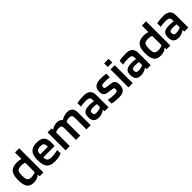

<svg xmlns="http://www.w3.org/2000/svg" viewBox="395 -2192 3728 3728"><g transform="rotate(-45 2259.0 -328.0)"><path d="M371 -665H487V0H385L378 -46H373Q345 -18 306.5 -4.5Q268 9 218 9Q119 9 76.5 -51Q34 -111 34 -248Q34 -383 86.5 -443.5Q139 -504 260 -504Q292 -504 320.5 -499.5Q349 -495 371 -487ZM276 -400Q199 -400 174.5 -369Q150 -338 150 -248Q150 -161 171.5 -130Q193 -99 260 -99Q292 -99 320 -105.5Q348 -112 371 -125V-383Q350 -392 327 -396Q304 -400 276 -400Z M986 -121V-27Q961 -12 907.5 -1.5Q854 9 796 9Q678 9 626.5 -51Q575 -111 575 -249Q575 -382 629 -443Q683 -504 800 -504Q913 -504 960 -457Q1007 -410 1007 -296Q1007 -275 1006 -257.5Q1005 -240 1002 -209H692Q693 -147 719.5 -122Q746 -97 814 -97Q859 -97 907 -104Q955 -111 986 -121ZM800 -403Q739 -403 715.5 -379Q692 -355 692 -292H901V-313Q900 -364 878 -383.5Q856 -403 800 -403Z M1211 0H1095V-494H1202L1207 -457H1210Q1249 -481 1284.5 -492.5Q1320 -504 1354 -504Q1395 -504 1424.5 -491.5Q1454 -479 1472 -453H1475Q1512 -477 1555.5 -490.5Q1599 -504 1641 -504Q1713 -504 1749 -465Q1785 -426 1785 -349V0H1669V-334Q1669 -368 1650.5 -384Q1632 -400 1592 -400Q1568 -400 1543 -394Q1518 -388 1497 -378Q1498 -373 1498 -367Q1498 -361 1498 -349V0H1382V-334Q1382 -368 1363.5 -384Q1345 -400 1305 -400Q1284 -400 1260.5 -394.5Q1237 -389 1211 -377Z M2007 9Q1931 9 1895.5 -28.5Q1860 -66 1860 -146Q1860 -228 1902.5 -262Q1945 -296 2049 -296Q2078 -296 2108 -293Q2138 -290 2160 -285V-327Q2160 -366 2136 -384Q2112 -402 2060 -402Q2013 -402 1976.5 -399Q1940 -396 1907 -389V-486Q1945 -495 1989.5 -499.5Q2034 -504 2095 -504Q2186 -504 2231 -462.5Q2276 -421 2276 -338V0H2169L2164 -44H2162Q2130 -20 2088.5 -5.5Q2047 9 2007 9ZM2063 -213Q2009 -213 1989 -200.5Q1969 -188 1969 -153Q1969 -119 1985.5 -104.5Q2002 -90 2042 -90Q2071 -90 2103.5 -98.5Q2136 -107 2160 -120V-205Q2136 -209 2112.5 -211Q2089 -213 2063 -213Z M2568 -404Q2515 -404 2495.5 -393.5Q2476 -383 2476 -348Q2476 -331 2484 -322.5Q2492 -314 2511 -311L2634 -293Q2693 -285 2716.5 -256Q2740 -227 2740 -164Q2740 -73 2698 -32Q2656 9 2555 9Q2497 9 2449 4Q2401 -1 2368 -11V-114Q2399 -106 2444 -100.5Q2489 -95 2535 -95Q2587 -95 2605.5 -108Q2624 -121 2624 -157Q2624 -175 2615 -184.5Q2606 -194 2585 -197L2460 -215Q2409 -222 2385 -253.5Q2361 -285 2361 -345Q2361 -426 2410.5 -465Q2460 -504 2561 -504Q2602 -504 2636 -502Q2670 -500 2706 -494V-395Q2680 -399 2643.5 -401.5Q2607 -404 2568 -404Z M2942 -564H2819V-665H2942ZM2939 0H2823V-494H2939Z M3164 9Q3088 9 3052.5 -28.5Q3017 -66 3017 -146Q3017 -228 3059.5 -262Q3102 -296 3206 -296Q3235 -296 3265 -293Q3295 -290 3317 -285V-327Q3317 -366 3293 -384Q3269 -402 3217 -402Q3170 -402 3133.5 -399Q3097 -396 3064 -389V-486Q3102 -495 3146.5 -499.5Q3191 -504 3252 -504Q3343 -504 3388 -462.5Q3433 -421 3433 -338V0H3326L3321 -44H3319Q3287 -20 3245.5 -5.5Q3204 9 3164 9ZM3220 -213Q3166 -213 3146 -200.5Q3126 -188 3126 -153Q3126 -119 3142.5 -104.5Q3159 -90 3199 -90Q3228 -90 3260.5 -98.5Q3293 -107 3317 -120V-205Q3293 -209 3269.5 -211Q3246 -213 3220 -213Z M3856 -665H3972V0H3870L3863 -46H3858Q3830 -18 3791.5 -4.5Q3753 9 3703 9Q3604 9 3561.5 -51Q3519 -111 3519 -248Q3519 -383 3571.5 -443.5Q3624 -504 3745 -504Q3777 -504 3805.5 -499.5Q3834 -495 3856 -487ZM3761 -400Q3684 -400 3659.5 -369Q3635 -338 3635 -248Q3635 -161 3656.5 -130Q3678 -99 3745 -99Q3777 -99 3805 -105.5Q3833 -112 3856 -125V-383Q3835 -392 3812 -396Q3789 -400 3761 -400Z M4197 9Q4121 9 4085.5 -28.5Q4050 -66 4050 -146Q4050 -228 4092.5 -262Q4135 -296 4239 -296Q4268 -296 4298 -293Q4328 -290 4350 -285V-327Q4350 -366 4326 -384Q4302 -402 4250 -402Q4203 -402 4166.5 -399Q4130 -396 4097 -389V-486Q4135 -495 4179.5 -499.5Q4224 -504 4285 -504Q4376 -504 4421 -462.5Q4466 -421 4466 -338V0H4359L4354 -44H4352Q4320 -20 4278.5 -5.5Q4237 9 4197 9ZM4253 -213Q4199 -213 4179 -200.5Q4159 -188 4159 -153Q4159 -119 4175.5 -104.5Q4192 -90 4232 -90Q4261 -90 4293.5 -98.5Q4326 -107 4350 -120V-205Q4326 -209 4302.5 -211Q4279 -213 4253 -213Z"/></g></svg>

Font: Blinker SemiBold
Style: Regular
Weight: 600
Designer: Juergen Huber
Foundry: supertype
Version: Version 1.015;PS 1.15;hotconv 1.0.88;makeotf.lib2.5.647800